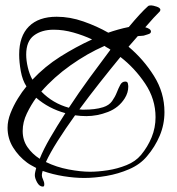

<svg xmlns="http://www.w3.org/2000/svg" viewBox="-20 -598 656 711"><path d="M574 -561Q574 -560 572 -556Q562 -546 548.5 -531.5Q535 -517 518 -497Q526 -495 532.5 -491Q539 -487 539 -481Q539 -474 528 -471Q517 -468 512 -466Q507 -465 501 -465Q495 -465 490 -464Q482 -455 473.5 -445Q465 -435 456 -425Q511 -379 550 -317Q589 -255 589 -183Q589 -137 571.5 -95.5Q554 -54 524 -19Q499 11 458.5 28.5Q418 46 374 53.5Q330 61 292 61Q256 61 215.5 54.5Q175 48 138 35Q135 44 135 51Q135 58 139.5 67Q144 76 144 85Q144 93 139 93Q126 93 117.5 77.5Q109 62 109 51Q109 45 110.5 38.5Q112 32 114 24Q105 19 96.5 14.5Q88 10 80 4Q49 -19 28.5 -52Q8 -85 8 -125Q8 -151 19 -179Q30 -207 46 -233Q62 -259 78 -278Q63 -301 57 -334.5Q51 -368 51 -396Q51 -464 87 -500Q123 -536 190 -536Q239 -536 289 -518.5Q339 -501 381 -477Q398 -483 417.5 -488.5Q437 -494 457 -498Q501 -551 528 -575Q530 -577 533.5 -577.5Q537 -578 540 -578Q546 -578 560 -573.5Q574 -569 574 -561ZM321 -452Q289 -467 252 -477.5Q215 -488 179 -488Q134 -488 105.5 -466.5Q77 -445 77 -396Q77 -374 83 -348.5Q89 -323 100 -303Q146 -352 203 -388Q260 -424 321 -452ZM235 -199Q271 -254 311.5 -309.5Q352 -365 389 -414Q384 -418 378 -421Q372 -424 367 -428Q303 -400 241 -356Q179 -312 133 -259Q176 -215 235 -199ZM426 -387Q389 -342 349.5 -292Q310 -242 274 -193Q279 -192 284 -192Q289 -192 294 -192Q311 -192 328.5 -194Q346 -196 362 -201Q384 -208 395 -223.5Q406 -239 412.5 -255.5Q419 -272 425.5 -284Q432 -296 444 -296Q452 -296 453.5 -289Q455 -282 455 -277Q455 -255 442 -234Q420 -199 380 -183.5Q340 -168 300 -168Q279 -168 258 -171Q222 -121 193.5 -76Q165 -31 150 2Q189 21 234 29.5Q279 38 313 38Q343 38 379 32.5Q415 27 448.5 13.5Q482 0 502 -24Q527 -54 541.5 -89.5Q556 -125 556 -164Q556 -231 517.5 -288.5Q479 -346 426 -387ZM127 -10Q141 -45 166 -88Q191 -131 222 -179Q160 -196 114 -236Q95 -210 79.5 -178Q64 -146 64 -113Q64 -79 81.5 -53.5Q99 -28 127 -10Z"/></svg>

Font: Ingrid Darling
Style: Regular
Weight: 400
Designer: Robert E. Leuschke
Foundry: Robert E. Leuschke
Version: Version 1.010; ttfautohint (v1.8.3)